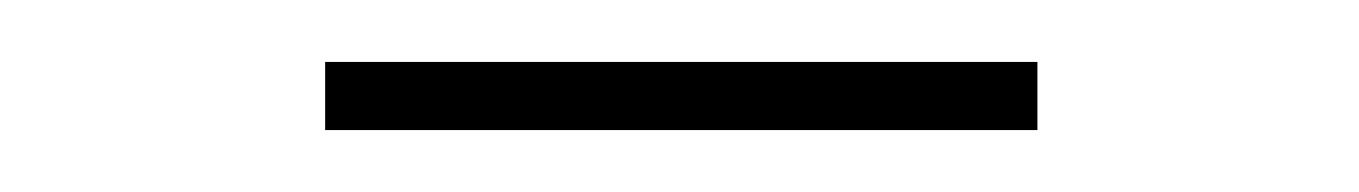

<svg xmlns="http://www.w3.org/2000/svg" viewBox="-20 -531 439 62"><path d="M315 -489H85V-511H315Z"/></svg>

Font: Josefin Slab Light
Style: Regular
Weight: 300
Designer: Santiago Orozco
Foundry: Typemade
Version: Version 2.000